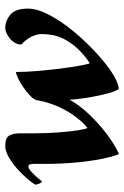

<svg xmlns="http://www.w3.org/2000/svg" viewBox="112 -590 483 748"><g transform="rotate(-90 354.0 -216.5)"><path d="M447 -396Q447 -358 451 -312.5Q455 -267 460 -225Q466 -179 472 -146Q478 -113 481 -109Q500 -120 526 -144Q552 -168 571 -201Q587 -229 591 -254Q595 -279 595 -295Q595 -316 583.5 -338Q572 -360 554 -375Q554 -393 565 -407Q576 -421 591.5 -429.5Q607 -438 618 -438Q646 -438 670 -418.5Q694 -399 694 -349Q694 -318 676 -280Q658 -242 629 -202.5Q600 -163 564.5 -126Q529 -89 494 -59.5Q459 -30 429 -13Q399 4 381 4Q371 -10 363.5 -39Q356 -68 350 -100Q341 -150 339 -188Q327 -164 303 -135Q279 -106 248 -78Q217 -50 185 -28Q153 -6 127 5Q117 -20 108 -65Q99 -110 94 -167Q89 -224 89 -283V-326Q89 -333 87.5 -340.5Q86 -348 78 -348Q71 -348 58 -336Q45 -324 34 -311Q23 -298 21 -295Q16 -295 12 -306Q8 -317 8 -321Q15 -333 31.5 -352.5Q48 -372 70 -391.5Q92 -411 115.5 -424.5Q139 -438 159 -438Q191 -438 199.5 -422Q208 -406 208 -384V-333Q208 -280 211.5 -232.5Q215 -185 220 -154Q225 -123 229 -118Q247 -131 268 -158Q289 -185 303 -213Q314 -233 323.5 -261Q333 -289 337 -315Q340 -327 354.5 -341Q369 -355 387.5 -367.5Q406 -380 422.5 -388Q439 -396 447 -396Z"/></g></svg>

Font: Amiri
Style: Bold Italic
Weight: 700
Italic angle: 10°
Designer: Khaled Hosny
Version: Version 0.113